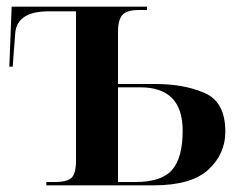

<svg xmlns="http://www.w3.org/2000/svg" viewBox="-20 -556 727 576"><path d="M119 0H441Q554 0 605 -47Q656 -94 656 -161Q656 -250 594 -277Q532 -304 447 -304H334V-460Q334 -498 348 -512Q362 -526 397 -526H421V-536H15L8 -356H18L26 -460Q34 -522 126 -522H208V-74Q208 -36 195 -23Q182 -10 145 -10H119ZM334 -10V-294H401Q528 -294 528 -164Q528 -83 496.5 -46.5Q465 -10 386 -10Z"/></svg>

Font: Noto Serif Display Semi
Style: Regular
Weight: 600
Designer: Monotype Design Team
Foundry: Monotype Imaging Inc.
Version: Version 1.900